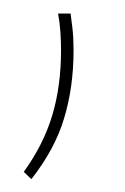

<svg xmlns="http://www.w3.org/2000/svg" viewBox="-20 -132 190 291"><path d="M87 -111.5Q88 -104.5 89.8 -89.2Q91.5 -74 91.5 -56Q91.5 0 77.2 47.2Q63 94.5 27.5 139.5L16 128.5Q46 87 59.2 42.8Q72.5 -1.5 72.5 -55.5Q72.5 -70 71.5 -84.2Q70.5 -98.5 68 -111.5Z"/></svg>

Font: Anek Gujarati Thin
Style: Regular
Weight: 250
Version: Version 1.003